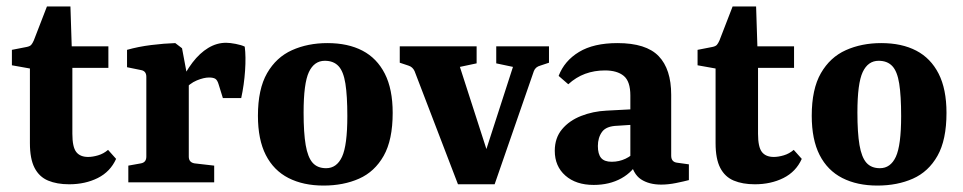

<svg xmlns="http://www.w3.org/2000/svg" viewBox="-20 -567 2993 597"><path d="M73 -354 17 -364V-412L63 -421Q73 -423 77 -427.5Q81 -432 85 -441L126 -547H199L203 -423H317V-356H205V-151Q205 -110 217 -94.5Q229 -79 254 -79Q268 -79 285 -84Q302 -89 316 -101L341 -73Q323 -33 284 -13.5Q245 6 195 6Q157 6 129.5 -5.5Q102 -17 87.5 -45Q73 -73 73 -122Z M538 -303Q556 -343 578.5 -372.5Q601 -402 627.5 -418Q654 -434 683 -434Q695 -434 713 -430.5Q731 -427 741 -422Q745 -391 742 -347Q739 -303 730 -262H673L660 -304Q656 -318 649.5 -322Q643 -326 630 -326Q614 -326 592 -317Q570 -308 550 -285ZM567 -305V-80Q567 -62 585 -59L646 -52V0H379V-52L418 -59Q435 -62 435 -80V-328Q435 -346 419 -349L375 -358V-412Q410 -422 450.5 -427Q491 -432 525 -433L546 -417Z M1060 -206Q1060 -269 1054 -307Q1048 -345 1032.5 -361.5Q1017 -378 990 -378Q957 -378 940.5 -343Q924 -308 924 -217Q924 -154 930.5 -116Q937 -78 952 -61Q967 -44 994 -44Q1027 -44 1043.5 -79.5Q1060 -115 1060 -206ZM782 -207Q782 -290 810.5 -339.5Q839 -389 888 -411Q937 -433 998 -433Q1062 -433 1107 -409.5Q1152 -386 1176.5 -338Q1201 -290 1201 -216Q1201 -132 1173 -82.5Q1145 -33 1096.5 -11.5Q1048 10 986 10Q923 10 877 -13.5Q831 -37 806.5 -85Q782 -133 782 -207Z M1575 -359 1523 -370V-423H1687V-372L1660 -363Q1645 -359 1640 -346L1518 6H1457ZM1493 6H1404L1269 -346Q1263 -359 1250 -363L1223 -372V-423H1462V-370L1410 -359L1511 -46Z M1826 8Q1771 8 1738 -21Q1705 -50 1705 -98Q1705 -138 1727.5 -165Q1750 -192 1787 -206.5Q1824 -221 1866 -223L1961 -228V-180L1900 -176Q1865 -175 1852 -157Q1839 -139 1839 -113Q1839 -88 1849 -76Q1859 -64 1882 -64Q1905 -64 1925 -73.5Q1945 -83 1958 -99L1968 -71Q1949 -33 1912 -12.5Q1875 8 1826 8ZM1717 -331Q1735 -378 1780.5 -405.5Q1826 -433 1900 -433Q1989 -433 2028 -392.5Q2067 -352 2067 -272V-83Q2067 -63 2086 -61L2122 -56V-7Q2107 -3 2082.5 2Q2058 7 2036 7Q1998 7 1973 -9.5Q1948 -26 1940 -69V-270Q1940 -314 1919.5 -331Q1899 -348 1861 -348Q1828 -348 1799.5 -337.5Q1771 -327 1747 -305Z M2205 -354 2149 -364V-412L2195 -421Q2205 -423 2209 -427.5Q2213 -432 2217 -441L2258 -547H2331L2335 -423H2449V-356H2337V-151Q2337 -110 2349 -94.5Q2361 -79 2386 -79Q2400 -79 2417 -84Q2434 -89 2448 -101L2473 -73Q2455 -33 2416 -13.5Q2377 6 2327 6Q2289 6 2261.5 -5.5Q2234 -17 2219.5 -45Q2205 -73 2205 -122Z M2782 -206Q2782 -269 2776 -307Q2770 -345 2754.5 -361.5Q2739 -378 2712 -378Q2679 -378 2662.5 -343Q2646 -308 2646 -217Q2646 -154 2652.5 -116Q2659 -78 2674 -61Q2689 -44 2716 -44Q2749 -44 2765.5 -79.5Q2782 -115 2782 -206ZM2504 -207Q2504 -290 2532.5 -339.5Q2561 -389 2610 -411Q2659 -433 2720 -433Q2784 -433 2829 -409.5Q2874 -386 2898.5 -338Q2923 -290 2923 -216Q2923 -132 2895 -82.5Q2867 -33 2818.5 -11.5Q2770 10 2708 10Q2645 10 2599 -13.5Q2553 -37 2528.5 -85Q2504 -133 2504 -207Z"/></svg>

Font: Yrsa
Style: Regular
Weight: 400
Designer: Anna Giedrys (Yrsa+Rasa design), David Brezina (Yrsa art-direction, Rasa art-direction, design)
Foundry: Rosetta Type Foundry
Version: Version 2.004